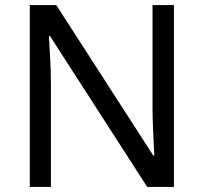

<svg xmlns="http://www.w3.org/2000/svg" viewBox="-20 -734 800 754"><path d="M663 0H558L176 -593H172Q174 -558 177 -506Q180 -454 180 -399V0H97V-714H201L582 -123H586Q585 -139 583.5 -171Q582 -203 580.5 -241Q579 -279 579 -311V-714H663Z"/></svg>

Font: Noto Sans Kawi
Style: Regular
Weight: 400
Designer: Fadhl Haqq
Version: Version 1.000